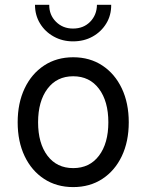

<svg xmlns="http://www.w3.org/2000/svg" viewBox="-20 -762 602 790"><path d="M281.2 7.8Q212.9 7.8 161.4 -25.9Q109.9 -59.6 81.3 -119.6Q52.7 -179.7 52.7 -258.8Q52.7 -337.9 81.3 -398.2Q109.9 -458.5 161.4 -492.4Q212.9 -526.4 281.2 -526.4Q349.6 -526.4 401.1 -492.4Q452.6 -458.5 481.2 -398.2Q509.8 -337.9 509.8 -258.8Q509.8 -179.7 481.2 -119.6Q452.6 -59.6 401.1 -25.9Q349.6 7.8 281.2 7.8ZM281.2 -70.3Q348.6 -70.3 387.2 -121.3Q425.8 -172.4 425.8 -258.8Q425.8 -345.2 387.2 -396.7Q348.6 -448.2 281.2 -448.2Q213.9 -448.2 175.3 -396.7Q136.7 -345.2 136.7 -258.8Q136.7 -172.4 175.3 -121.3Q213.9 -70.3 281.2 -70.3ZM280.3 -591.8Q236.8 -591.8 201.2 -611.6Q165.5 -631.3 144.8 -665.3Q124 -699.2 124 -742.2H182.6Q182.1 -700.7 210.2 -672.6Q238.3 -644.5 280.3 -644.5Q323.7 -644.5 351.1 -672.6Q378.4 -700.7 378.9 -742.2H437.5Q438 -699.2 417.2 -665.3Q396.5 -631.3 361.1 -611.6Q325.7 -591.8 280.3 -591.8Z"/></svg>

Font: Reddit Mono
Style: Regular
Weight: 400
Monospace: yes
Designer: Stephen Hutchings
Foundry: Reddit
Version: Version 1.014; ttfautohint (v1.8.4.7-5d5b)